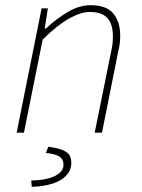

<svg xmlns="http://www.w3.org/2000/svg" viewBox="-20 -510 544 738"><path d="M44 0 140 -478H164L152 -400H156Q198 -439 241.5 -464.5Q285 -490 328 -490Q390 -490 416 -457.5Q442 -425 442 -374Q442 -356 440.5 -343.5Q439 -331 434 -310L372 0H344L406 -306Q411 -329 412.5 -342Q414 -355 414 -370Q414 -417 393 -440.5Q372 -464 324 -464Q291 -464 246 -439Q201 -414 144 -358L72 0ZM102 208 100 184Q162 182 193 165.5Q224 149 224 124Q224 101 207 91Q190 81 156 78L166 54Q202 59 221 67Q240 75 247 86.5Q254 98 254 116Q254 144 235 164.5Q216 185 181.5 196Q147 207 102 208Z"/></svg>

Font: Source Sans Variable
Style: Italic
Weight: 200
Italic angle: -11°
Designer: Paul D. Hunt
Foundry: Adobe Systems Incorporated
Version: Version 3.006;hotconv 1.0.111;makeotfexe 2.5.65597